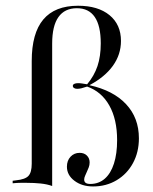

<svg xmlns="http://www.w3.org/2000/svg" viewBox="-20 -651 544 682"><path d="M310.5 11.3Q271 11.3 244.4 -8.9Q217.7 -29 217.7 -58.9Q217.7 -80.6 230.6 -94.4Q243.5 -108.1 262.9 -108.1Q279 -108.1 288.7 -98.4Q298.4 -88.7 298.4 -74.2Q298.4 -64.5 295.2 -56.5Q291.9 -48.4 288.7 -41.1Q285.5 -33.9 282.3 -26.6Q279 -19.4 279 -12.9Q279 2.4 300.8 2.4Q330.6 2.4 352 -16.1Q373.4 -34.7 384.7 -69.8Q396 -104.8 396 -153.2Q396 -227.4 368.1 -276.6Q340.3 -325.8 289.5 -343.5Q277.4 -339.5 269.4 -337.5Q261.3 -335.5 254 -335.5Q247.6 -335.5 243.1 -338.3Q238.7 -341.1 238.7 -346Q238.7 -350.8 244 -353.2Q249.2 -355.6 257.3 -355.6Q264.5 -355.6 271.8 -354.4Q279 -353.2 289.5 -351.6Q314.5 -381.5 326.2 -416.1Q337.9 -450.8 337.9 -496.8Q337.9 -559.7 316.5 -590.7Q295.2 -621.8 253.2 -621.8Q209.7 -621.8 187.5 -590.3Q165.3 -558.9 165.3 -496V0V9.7Q147.6 3.2 124.2 0.8Q100.8 -1.6 74.2 -1.6Q63.7 -1.6 52.8 -1.6Q41.9 -1.6 25 0V-8.9L37.1 -10.5Q69.4 -13.7 81 -26.2Q92.7 -38.7 92.7 -69.4V-433.9Q92.7 -533.1 133.9 -581.9Q175 -630.6 257.3 -630.6Q328.2 -630.6 369 -597.2Q409.7 -563.7 409.7 -505.6Q409.7 -457.3 381 -417.3Q352.4 -377.4 297.6 -348.4Q382.3 -329.8 427.8 -281Q473.4 -232.3 473.4 -159.7Q473.4 -110.5 452.4 -71.8Q431.5 -33.1 394.4 -10.9Q357.3 11.3 310.5 11.3Z"/></svg>

Font: Playfair 144pt SemiCondensed Light
Style: Regular
Weight: 300
Width: 4
Designer: Claus Eggers Sørensen
Foundry: Claus Eggers Sørensen
Version: Version 2.203